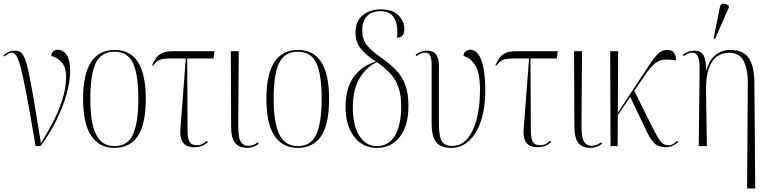

<svg xmlns="http://www.w3.org/2000/svg" viewBox="-36 -825 4348 1084"><path d="M165 0Q141 -143 123.5 -238Q106 -333 93.5 -391Q81 -449 70.5 -478.5Q60 -508 50.5 -518Q41 -528 30 -528Q13 -528 -10 -506L-16 -513Q-3 -524 11.5 -531.5Q26 -539 46 -539Q66 -539 80 -530Q94 -521 105 -492.5Q116 -464 128 -406.5Q140 -349 156 -254Q172 -159 195 -16Q227 -68 260 -130Q293 -192 315 -259Q337 -326 337 -393Q337 -446 311.5 -474Q286 -502 253 -509Q254 -525 264 -534.5Q274 -544 289 -544Q321 -544 340.5 -514.5Q360 -485 360 -425Q360 -364 339 -290.5Q318 -217 280.5 -142Q243 -67 193 0Z M609 10Q526 10 479.5 -57.5Q433 -125 433 -267Q433 -543 612 -543Q787 -543 787 -267Q787 -123 742 -56.5Q697 10 609 10ZM610 0Q685 0 715 -66.5Q745 -133 745 -267Q745 -407 714.5 -470Q684 -533 611 -533Q536 -533 505 -469.5Q474 -406 474 -267Q474 -131 506.5 -65.5Q539 0 610 0Z M1061 6Q1025 6 1007.5 -9Q990 -24 985 -48.5Q980 -73 983 -103L1013 -495H933Q901 -495 882 -491.5Q863 -488 851.5 -479Q840 -470 828 -454L823 -457Q834 -482 847 -499.5Q860 -517 882 -526.5Q904 -536 944 -536H1175L1170 -495H1021L1023 -90Q1023 -42 1034.5 -23.5Q1046 -5 1075 -5Q1094 -5 1108.5 -13Q1123 -21 1132 -30L1138 -23Q1121 -8 1103.5 -1Q1086 6 1061 6Z M1360 10Q1313 10 1291 -18Q1269 -46 1269 -111L1267 -536H1312L1309 -109Q1309 -80 1313 -55.5Q1317 -31 1330 -16.5Q1343 -2 1369 -2Q1382 -2 1394 -7Q1406 -12 1420 -21L1425 -13Q1412 -3 1395 3.5Q1378 10 1360 10Z M1644 10Q1561 10 1514.5 -57.5Q1468 -125 1468 -267Q1468 -543 1647 -543Q1822 -543 1822 -267Q1822 -123 1777 -56.5Q1732 10 1644 10ZM1645 0Q1720 0 1750 -66.5Q1780 -133 1780 -267Q1780 -407 1749.5 -470Q1719 -533 1646 -533Q1571 -533 1540 -469.5Q1509 -406 1509 -267Q1509 -131 1541.5 -65.5Q1574 0 1645 0Z M2092 10Q2012 10 1963.5 -53Q1915 -116 1915 -222Q1915 -329 1962.5 -392.5Q2010 -456 2086 -477Q2031 -514 2001 -550.5Q1971 -587 1971 -641Q1971 -706 2012 -739Q2053 -772 2114 -772Q2181 -772 2214 -738Q2247 -704 2247 -663Q2247 -612 2206 -612Q2219 -762 2112 -762Q2065 -762 2037 -735Q2009 -708 2009 -655Q2009 -604 2034 -571.5Q2059 -539 2113 -502Q2165 -465 2200 -429Q2235 -393 2252.5 -345.5Q2270 -298 2270 -226Q2270 -117 2222 -53.5Q2174 10 2092 10ZM2092 0Q2158 0 2193.5 -59Q2229 -118 2229 -225Q2229 -288 2213.5 -332.5Q2198 -377 2167.5 -410Q2137 -443 2092 -474Q2031 -446 1993.5 -382.5Q1956 -319 1956 -221Q1956 -117 1992.5 -58.5Q2029 0 2092 0Z M2511 10Q2453 10 2427 -21.5Q2401 -53 2401 -127V-459Q2401 -496 2392.5 -512Q2384 -528 2364 -528Q2341 -528 2315 -508L2310 -516Q2325 -527 2340.5 -533Q2356 -539 2374 -539Q2413 -539 2427.5 -516Q2442 -493 2442 -453V-130Q2442 -53 2459 -27Q2476 -1 2516 -1Q2569 -1 2604 -43.5Q2639 -86 2656.5 -157Q2674 -228 2674 -315Q2674 -414 2647 -456.5Q2620 -499 2581 -509Q2582 -528 2594 -536Q2606 -544 2618 -544Q2660 -544 2682 -484Q2704 -424 2704 -317Q2704 -216 2679.5 -142.5Q2655 -69 2611.5 -29.5Q2568 10 2511 10Z M2999 6Q2963 6 2945.5 -9Q2928 -24 2923 -48.5Q2918 -73 2921 -103L2951 -495H2871Q2839 -495 2820 -491.5Q2801 -488 2789.5 -479Q2778 -470 2766 -454L2761 -457Q2772 -482 2785 -499.5Q2798 -517 2820 -526.5Q2842 -536 2882 -536H3113L3108 -495H2959L2961 -90Q2961 -42 2972.5 -23.5Q2984 -5 3013 -5Q3032 -5 3046.5 -13Q3061 -21 3070 -30L3076 -23Q3059 -8 3041.5 -1Q3024 6 2999 6Z M3298 10Q3251 10 3229 -18Q3207 -46 3207 -111L3205 -536H3250L3247 -109Q3247 -80 3251 -55.5Q3255 -31 3268 -16.5Q3281 -2 3307 -2Q3320 -2 3332 -7Q3344 -12 3358 -21L3363 -13Q3350 -3 3333 3.5Q3316 10 3298 10Z M3411 0 3409 -536H3454L3452 -188L3607 -424Q3648 -488 3673 -515.5Q3698 -543 3730 -543Q3760 -543 3770.5 -525.5Q3781 -508 3781 -484Q3741 -490 3713.5 -488Q3686 -486 3661.5 -466.5Q3637 -447 3606 -401L3545 -312L3651 -99Q3677 -47 3693.5 -26Q3710 -5 3739 -5Q3753 -5 3765 -12.5Q3777 -20 3788 -30L3794 -23Q3777 -9 3760.5 -1.5Q3744 6 3724 6Q3683 6 3661 -13.5Q3639 -33 3616 -81L3522 -278L3452 -175L3451 0Z M4182 239 4186 -359Q4186 -436 4162 -481.5Q4138 -527 4081 -527Q4015 -527 3982 -472.5Q3949 -418 3950 -318L3955 0H3909L3914 -443Q3913 -528 3874 -528Q3866 -528 3853.5 -524.5Q3841 -521 3824 -508L3819 -516Q3835 -527 3850.5 -533Q3866 -539 3884 -539Q3920 -539 3935 -514.5Q3950 -490 3951 -429H3953Q3969 -488 4005 -515.5Q4041 -543 4087 -543Q4159 -543 4190.5 -498.5Q4222 -454 4223 -359L4228 239ZM4001 -605 3993 -608 4028 -783Q4032 -805 4047.5 -804.5Q4063 -804 4079 -792V-783Z"/></svg>

Font: Noto Serif Display Condensed ExtraLight
Style: Regular
Weight: 200
Width: 3
Designer: Monotype Design Team
Foundry: Monotype Imaging Inc.
Version: Version 2.009